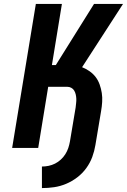

<svg xmlns="http://www.w3.org/2000/svg" viewBox="-20 -755 648 980"><path d="M194 205V95Q211 95 228 91.5Q245 88 261 80Q277 72 290.5 59.5Q304 47 313.5 32Q323 17 328.5 0.5Q334 -16 337 -33L366 -206Q367 -217 368.5 -228.5Q370 -240 369.5 -251Q369 -262 366.5 -273Q364 -284 358.5 -293Q353 -302 343.5 -307Q334 -312 323 -312H226L175 0H42L163 -735H296L245 -423H265L460 -735H608L399 -412Q419 -404 437 -391.5Q455 -379 468 -362Q481 -345 488.5 -324Q496 -303 499.5 -280.5Q503 -258 501.5 -234.5Q500 -211 496 -188L467 -15Q462 16 451 46Q440 76 420.5 103Q401 130 374 150.5Q347 171 317 183.5Q287 196 256 200.5Q225 205 194 205Z"/></svg>

Font: Iosevka Curly XBdExObl
Style: Regular
Weight: 800
Width: 7
Italic angle: -9°
Monospace: yes
Designer: Belleve Invis
Foundry: Belleve Invis
Version: Version 11.1.0; ttfautohint (v1.8.3)